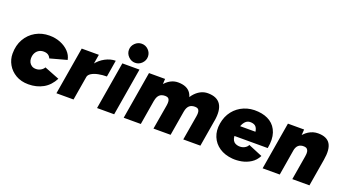

<svg xmlns="http://www.w3.org/2000/svg" viewBox="-56 -1316 3415 1896"><g transform="rotate(20 1651.5 -367.5)"><path d="M269 12Q192 12 136 -21Q80 -54 50 -107Q20 -160 20 -220Q20 -308 57.5 -373.5Q95 -439 159.5 -475.5Q224 -512 303 -512Q367 -512 420 -490.5Q473 -469 508.5 -432Q544 -395 553 -347L377 -299Q367 -322 349 -333Q331 -344 303 -344Q275 -344 253.5 -331Q232 -318 219.5 -294.5Q207 -271 207 -238Q207 -217 216 -198.5Q225 -180 243 -168Q261 -156 288 -156Q316 -156 339 -170Q362 -184 372 -203L530 -141Q490 -63 422.5 -25.5Q355 12 269 12Z M561 0 645 -500H825L741 0ZM741 -251Q755 -332 796.5 -388Q838 -444 893 -473Q948 -502 1002 -502L973 -326Q926 -326 884 -317.5Q842 -309 814.5 -292Q787 -275 783 -251Z M988 0 1072 -500H1252L1168 0ZM1187 -548Q1147 -548 1117 -578Q1087 -608 1087 -648Q1087 -689 1117 -718.5Q1147 -748 1187 -748Q1228 -748 1257.5 -718.5Q1287 -689 1287 -648Q1287 -608 1257.5 -578Q1228 -548 1187 -548Z M1268 0 1352 -500H1521L1516 -408L1448 0ZM1581 0 1625 -258 1809 -286 1761 0ZM1625 -258Q1630 -288 1627 -306.5Q1624 -325 1612.5 -334Q1601 -343 1581 -343Q1541 -343 1520 -322.5Q1499 -302 1492 -261L1445 -271Q1465 -390 1523.5 -451Q1582 -512 1655 -512Q1751 -512 1789.5 -453Q1828 -394 1808 -278ZM1894 0 1938 -259 2122 -286 2074 0ZM1938 -258Q1943 -288 1940 -306.5Q1937 -325 1925.5 -334Q1914 -343 1894 -343Q1854 -343 1833 -322.5Q1812 -302 1805 -261L1758 -271Q1778 -390 1836.5 -451Q1895 -512 1968 -512Q2064 -512 2102.5 -453Q2141 -394 2121 -278Z M2413 12Q2332 5 2275.5 -33Q2219 -71 2193.5 -133Q2168 -195 2181 -272Q2194 -350 2238 -406Q2282 -462 2349 -490Q2416 -518 2496 -511Q2573 -505 2626.5 -469Q2680 -433 2702.5 -367Q2725 -301 2707 -205H2357Q2359 -177 2369 -160Q2379 -143 2395 -135Q2411 -127 2430 -125Q2463 -122 2489.5 -135.5Q2516 -149 2526 -172L2675 -110Q2649 -59 2604.5 -31Q2560 -3 2509.5 6.5Q2459 16 2413 12ZM2377 -315H2538Q2534 -347 2518.5 -365.5Q2503 -384 2469 -387Q2435 -390 2413 -371Q2391 -352 2377 -315Z M2728 0 2812 -500H2982L2976 -408L2908 0ZM3040 0 3083 -256 3268 -286 3220 0ZM3083 -256Q3088 -285 3085 -303.5Q3082 -322 3071 -332Q3060 -342 3041 -343Q3003 -345 2981 -326Q2959 -307 2952 -266H2903Q2916 -345 2949 -400Q2982 -455 3028 -483.5Q3074 -512 3126 -512Q3218 -512 3253 -457Q3288 -402 3268 -286L3263 -256Z"/></g></svg>

Font: Figtree Black
Style: Italic
Weight: 900
Italic angle: -9.5°
Foundry: Erik Kennedy
Version: Version 2.001;gftools[0.9.30]